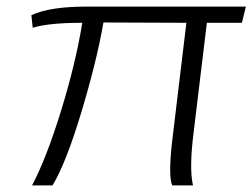

<svg xmlns="http://www.w3.org/2000/svg" viewBox="-20 -561 764 581"><path d="M77 0Q120 -81 164.5 -225Q209 -369 229 -492Q127 -492 79 -477L75 -515Q130 -541 241 -541H724L712 -492H606L566 -161Q552 -51 564 0H501Q488 -31 503 -151L544 -492L293 -493Q273 -377 226.5 -222.5Q180 -68 139 0Z"/></svg>

Font: Orkney Light
Style: LightItalic
Weight: 300
Designer: Samuel Oakes and Alfredo Marco Pradil
Foundry: Alfredo Marco Pradil
Version: 1.0; ttfautohint (v1.5)